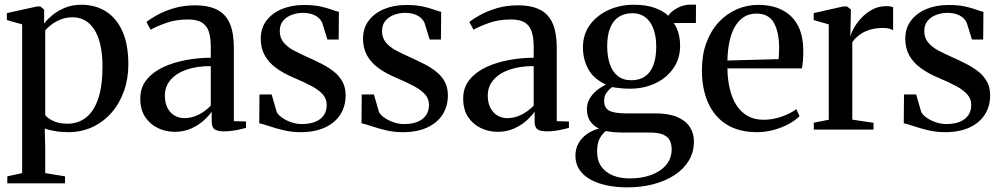

<svg xmlns="http://www.w3.org/2000/svg" viewBox="-20 -559 4321 828"><path d="M11.5 231.5V201.5L75.5 187.5V-454L9.5 -472.5V-502.5L139.5 -531H154L170.5 -517.5L170 -457Q181 -472.5 203.2 -491.5Q225.5 -510.5 257.8 -524.5Q290 -538.5 330.5 -538.5Q391 -538.5 436.8 -509.8Q482.5 -481 508 -424Q533.5 -367 533.5 -281.5Q533.5 -218.5 514.2 -165Q495 -111.5 460 -72Q425 -32.5 377.8 -10.8Q330.5 11 274 11Q243.5 11 215.2 6Q187 1 173 -5L175 77.5V187.5L260.5 201.5V231.5ZM270 -25.5Q317.5 -25.5 351.2 -52.2Q385 -79 403.5 -133.5Q422 -188 422 -270.5Q422 -327.5 412.2 -368Q402.5 -408.5 384.8 -434.5Q367 -460.5 343.8 -472.5Q320.5 -484.5 294 -484.5Q265 -484.5 241.5 -475Q218 -465.5 201.2 -452.2Q184.5 -439 175 -428.5V-63Q183.5 -50 209 -37.8Q234.5 -25.5 270 -25.5Z M734 9.5Q695.5 9.5 661.5 -6.5Q627.5 -22.5 606.2 -54.2Q585 -86 585 -134Q585 -182 612.5 -215.5Q640 -249 684.8 -269.8Q729.5 -290.5 783 -300.2Q836.5 -310 889 -310V-357Q889 -395.5 880.8 -421.8Q872.5 -448 851.2 -461.5Q830 -475 791 -475Q739 -475 697.8 -460.5Q656.5 -446 629.5 -431L611.5 -464Q627 -477 657.5 -494Q688 -511 729.8 -523.5Q771.5 -536 820.5 -536Q881 -536 918 -516.2Q955 -496.5 971.8 -456Q988.5 -415.5 988.5 -353V-36.5L1041 -35V-7.5Q1030.5 -4.5 1014.8 -1Q999 2.5 981.2 5Q963.5 7.5 945.5 7.5Q919 7.5 906 -1Q893 -9.5 893 -35.5V-77.5Q883 -62 861 -41.5Q839 -21 806.8 -5.8Q774.5 9.5 734 9.5ZM775 -49.5Q806.5 -49.5 836 -64.2Q865.5 -79 889 -103.5V-274Q828.5 -274 784.2 -258.5Q740 -243 715.5 -214.5Q691 -186 691 -147Q691 -116 702.2 -94Q713.5 -72 732.8 -60.8Q752 -49.5 775 -49.5Z M1276 11Q1238 11 1203.5 2.8Q1169 -5.5 1141.5 -14.8Q1114 -24 1098 -27.5L1099 -151.5H1151.5L1173 -77Q1178 -65 1194.8 -52.8Q1211.5 -40.5 1234.8 -32.2Q1258 -24 1281 -24Q1315.5 -24 1339.5 -33.8Q1363.5 -43.5 1376.2 -62Q1389 -80.5 1389 -106.5Q1389 -132 1372.8 -151Q1356.5 -170 1325.2 -187Q1294 -204 1247.5 -223.5Q1202.5 -242.5 1170.5 -266Q1138.5 -289.5 1121.5 -320.5Q1104.5 -351.5 1104.5 -392Q1104.5 -437.5 1129 -470Q1153.5 -502.5 1195.5 -520Q1237.5 -537.5 1290.5 -537.5Q1332.5 -537.5 1361.2 -531.2Q1390 -525 1409.5 -517.8Q1429 -510.5 1441.5 -508L1440.5 -388.5H1392L1370 -459.5Q1365 -471.5 1354.2 -481.5Q1343.5 -491.5 1326.5 -497.5Q1309.5 -503.5 1286 -503.5Q1261 -503.5 1238.2 -495Q1215.5 -486.5 1201 -469.2Q1186.5 -452 1186.5 -425Q1186.5 -396 1203 -376Q1219.5 -356 1246.8 -341.5Q1274 -327 1305.5 -313Q1337 -299 1366.5 -284Q1396 -269 1419.5 -250.5Q1443 -232 1456.8 -207Q1470.5 -182 1470.5 -147.5Q1470.5 -101 1447.8 -65.2Q1425 -29.5 1381.5 -9.2Q1338 11 1276 11Z M1717 11Q1679 11 1644.5 2.8Q1610 -5.5 1582.5 -14.8Q1555 -24 1539 -27.5L1540 -151.5H1592.5L1614 -77Q1619 -65 1635.8 -52.8Q1652.5 -40.5 1675.8 -32.2Q1699 -24 1722 -24Q1756.5 -24 1780.5 -33.8Q1804.5 -43.5 1817.2 -62Q1830 -80.5 1830 -106.5Q1830 -132 1813.8 -151Q1797.5 -170 1766.2 -187Q1735 -204 1688.5 -223.5Q1643.5 -242.5 1611.5 -266Q1579.5 -289.5 1562.5 -320.5Q1545.5 -351.5 1545.5 -392Q1545.5 -437.5 1570 -470Q1594.5 -502.5 1636.5 -520Q1678.5 -537.5 1731.5 -537.5Q1773.5 -537.5 1802.2 -531.2Q1831 -525 1850.5 -517.8Q1870 -510.5 1882.5 -508L1881.5 -388.5H1833L1811 -459.5Q1806 -471.5 1795.2 -481.5Q1784.5 -491.5 1767.5 -497.5Q1750.5 -503.5 1727 -503.5Q1702 -503.5 1679.2 -495Q1656.5 -486.5 1642 -469.2Q1627.5 -452 1627.5 -425Q1627.5 -396 1644 -376Q1660.5 -356 1687.8 -341.5Q1715 -327 1746.5 -313Q1778 -299 1807.5 -284Q1837 -269 1860.5 -250.5Q1884 -232 1897.8 -207Q1911.5 -182 1911.5 -147.5Q1911.5 -101 1888.8 -65.2Q1866 -29.5 1822.5 -9.2Q1779 11 1717 11Z M2126.5 9.5Q2088 9.5 2054 -6.5Q2020 -22.5 1998.8 -54.2Q1977.5 -86 1977.5 -134Q1977.5 -182 2005 -215.5Q2032.5 -249 2077.2 -269.8Q2122 -290.5 2175.5 -300.2Q2229 -310 2281.5 -310V-357Q2281.5 -395.5 2273.2 -421.8Q2265 -448 2243.8 -461.5Q2222.5 -475 2183.5 -475Q2131.5 -475 2090.2 -460.5Q2049 -446 2022 -431L2004 -464Q2019.5 -477 2050 -494Q2080.5 -511 2122.2 -523.5Q2164 -536 2213 -536Q2273.5 -536 2310.5 -516.2Q2347.5 -496.5 2364.2 -456Q2381 -415.5 2381 -353V-36.5L2433.5 -35V-7.5Q2423 -4.5 2407.2 -1Q2391.5 2.5 2373.8 5Q2356 7.5 2338 7.5Q2311.5 7.5 2298.5 -1Q2285.5 -9.5 2285.5 -35.5V-77.5Q2275.5 -62 2253.5 -41.5Q2231.5 -21 2199.2 -5.8Q2167 9.5 2126.5 9.5ZM2167.5 -49.5Q2199 -49.5 2228.5 -64.2Q2258 -79 2281.5 -103.5V-274Q2221 -274 2176.8 -258.5Q2132.5 -243 2108 -214.5Q2083.5 -186 2083.5 -147Q2083.5 -116 2094.8 -94Q2106 -72 2125.2 -60.8Q2144.5 -49.5 2167.5 -49.5Z M2684.5 249Q2639.5 249 2599 240.8Q2558.5 232.5 2527.5 215.8Q2496.5 199 2479 173.2Q2461.5 147.5 2461.5 112.5Q2461.5 82.5 2474.8 59Q2488 35.5 2511 19.2Q2534 3 2563 -4.5Q2538.5 -16.5 2524.8 -37Q2511 -57.5 2511 -88.5Q2511 -113 2522.5 -133Q2534 -153 2552.8 -168.5Q2571.5 -184 2593 -194Q2539.5 -219.5 2516.8 -261.2Q2494 -303 2494 -354.5Q2494 -412 2525 -453.2Q2556 -494.5 2605.8 -516.5Q2655.5 -538.5 2712 -538.5Q2767 -538.5 2803.8 -525Q2840.5 -511.5 2862 -491Q2873.5 -509.5 2900.5 -524.2Q2927.5 -539 2957 -539H2981.5L2981 -460L2885 -459.5Q2893 -450 2899.2 -435.2Q2905.5 -420.5 2909.2 -402Q2913 -383.5 2913 -362.5Q2913 -305.5 2883.5 -263.8Q2854 -222 2805 -199.2Q2756 -176.5 2696.5 -176.5Q2677 -176.5 2656.5 -178.5Q2636 -180.5 2619.5 -183.5Q2607.5 -174.5 2596.5 -160.5Q2585.5 -146.5 2585.5 -124.5Q2585.5 -93 2607.8 -81.5Q2630 -70 2681.5 -70H2807.5Q2863 -70 2899.5 -54.8Q2936 -39.5 2954.2 -12.2Q2972.5 15 2972.5 51Q2972.5 96.5 2951 132.8Q2929.5 169 2890.5 195Q2851.5 221 2799.2 235Q2747 249 2684.5 249ZM2695.5 210.5Q2748.5 210.5 2789.5 195Q2830.5 179.5 2853.5 151.2Q2876.5 123 2876.5 85.5Q2876.5 63 2868.5 46.8Q2860.5 30.5 2839.8 21.5Q2819 12.5 2780 12.5H2669.5Q2645.5 12.5 2626 10.8Q2606.5 9 2592.5 6Q2576.5 19 2565.8 39.2Q2555 59.5 2555 95Q2555 133.5 2573 159Q2591 184.5 2622.8 197.5Q2654.5 210.5 2695.5 210.5ZM2702 -213Q2755.5 -213 2782.8 -250.2Q2810 -287.5 2810 -358.5Q2810 -403 2797.8 -435.2Q2785.5 -467.5 2762.8 -484.8Q2740 -502 2708 -502Q2674 -502 2649.5 -486.8Q2625 -471.5 2611.8 -439.8Q2598.5 -408 2598.5 -359.5Q2598.5 -317 2609.5 -283.8Q2620.5 -250.5 2643.5 -231.8Q2666.5 -213 2702 -213Z M3245 11Q3166.5 11 3113.8 -22Q3061 -55 3034 -115.2Q3007 -175.5 3007 -256.5Q3007 -322.5 3026.2 -374.5Q3045.5 -426.5 3079.2 -463Q3113 -499.5 3157 -518.8Q3201 -538 3250 -538Q3339.5 -538 3390.8 -489.2Q3442 -440.5 3444 -348.5Q3444.5 -318 3442.8 -298Q3441 -278 3438 -264H3117Q3117.5 -217.5 3127 -177Q3136.5 -136.5 3155.2 -106.5Q3174 -76.5 3203.2 -59.5Q3232.5 -42.5 3273 -42.5Q3312.5 -42.5 3352 -56.5Q3391.5 -70.5 3414 -88.5L3428 -58Q3411 -40.5 3382.2 -24.8Q3353.5 -9 3317.8 1Q3282 11 3245 11ZM3117 -298 3337.5 -304Q3339 -315.5 3339.2 -327.5Q3339.5 -339.5 3340 -350.5Q3340 -420.5 3317.5 -460.5Q3295 -500.5 3242 -500.5Q3213 -500.5 3190 -486.8Q3167 -473 3151 -446.8Q3135 -420.5 3126.5 -383Q3118 -345.5 3117 -298Z M3489.5 0V-30L3554 -42.5V-454L3489 -472.5V-502.5L3615.5 -531H3633L3649.5 -518L3649 -488.5L3647 -402.5L3649 -407Q3652.5 -421.5 3664.8 -442.2Q3677 -463 3696.8 -483.8Q3716.5 -504.5 3743 -518.5Q3769.5 -532.5 3801.5 -532.5Q3813 -532.5 3820 -531.2Q3827 -530 3831.5 -528V-428.5Q3826.5 -432 3815.8 -435.2Q3805 -438.5 3788.5 -438.5Q3758 -438.5 3733 -431.2Q3708 -424 3688.8 -410.2Q3669.5 -396.5 3655.5 -377V-43L3747 -29.5V0Z M4055.5 11Q4017.5 11 3983 2.8Q3948.5 -5.5 3921 -14.8Q3893.5 -24 3877.5 -27.5L3878.5 -151.5H3931L3952.5 -77Q3957.5 -65 3974.2 -52.8Q3991 -40.5 4014.2 -32.2Q4037.5 -24 4060.5 -24Q4095 -24 4119 -33.8Q4143 -43.5 4155.8 -62Q4168.5 -80.5 4168.5 -106.5Q4168.5 -132 4152.2 -151Q4136 -170 4104.8 -187Q4073.5 -204 4027 -223.5Q3982 -242.5 3950 -266Q3918 -289.5 3901 -320.5Q3884 -351.5 3884 -392Q3884 -437.5 3908.5 -470Q3933 -502.5 3975 -520Q4017 -537.5 4070 -537.5Q4112 -537.5 4140.8 -531.2Q4169.5 -525 4189 -517.8Q4208.5 -510.5 4221 -508L4220 -388.5H4171.5L4149.5 -459.5Q4144.5 -471.5 4133.8 -481.5Q4123 -491.5 4106 -497.5Q4089 -503.5 4065.5 -503.5Q4040.5 -503.5 4017.8 -495Q3995 -486.5 3980.5 -469.2Q3966 -452 3966 -425Q3966 -396 3982.5 -376Q3999 -356 4026.2 -341.5Q4053.5 -327 4085 -313Q4116.5 -299 4146 -284Q4175.5 -269 4199 -250.5Q4222.5 -232 4236.2 -207Q4250 -182 4250 -147.5Q4250 -101 4227.2 -65.2Q4204.5 -29.5 4161 -9.2Q4117.5 11 4055.5 11Z"/></svg>

Font: Merriweather 96pt
Style: Regular
Weight: 400
Version: Version 2.100